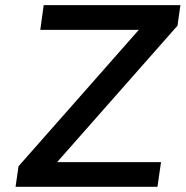

<svg xmlns="http://www.w3.org/2000/svg" viewBox="-20 -720 715 740"><path d="M200.2 -95.2H600.6L586.9 0H40L51.3 -79.1L515.1 -605H135.3L148.4 -700.2H675.3L664.1 -621.1Z"/></svg>

Font: Fivo Sans Med
Style: Regular
Weight: 450
Designer: Alexander Slobzheninov
Foundry: Alexander Slobzheninov
Version: 1.0